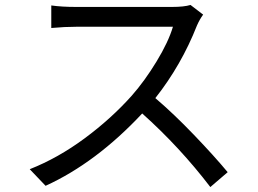

<svg xmlns="http://www.w3.org/2000/svg" viewBox="-20 -728 1040 775"><path d="M800 -669Q786 -650 775 -625Q712 -465 607 -332Q681 -269 763 -183.5Q845 -98 899 -33L829 27Q706 -134 554 -270Q368 -71 164 22L100 -45Q214 -90 321.5 -169.5Q429 -249 512 -342Q564 -401 612 -480Q660 -559 678 -620H288Q242 -620 187 -615V-706Q229 -700 288 -700H674Q723 -700 749 -708Z"/></svg>

Font: Noto Sans SC
Style: Regular
Weight: 400
Designer: Ryoko NISHIZUKA  (kana, bopomofo & ideographs); Paul D. Hunt (Latin, Greek & Cyrillic); Sandoll Communications , Soo-you
Foundry: Adobe
Version: Version 2.002;hotconv 1.0.116;makeotfexe 2.5.65601